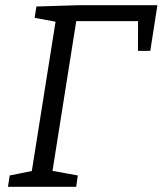

<svg xmlns="http://www.w3.org/2000/svg" viewBox="-20 -718 625 738"><path d="M10.6 0 17.3 -43.5 113.2 -62.9 100.5 -49.2 195.5 -646.9 206.2 -632.2 113.2 -649.5 119.9 -693 281.5 -698H585L557.7 -522.5H510.2L510.8 -647.8L526.5 -636.8H257.8L275.2 -650.2L179.9 -49.2L169.5 -63.5L279.1 -43.5L272.8 0Z"/></svg>

Font: Bitter Thin
Style: Italic
Weight: 100
Italic angle: -9°
Designer: Sol Matas, and Bitter project Authors
Foundry: Sol Matas
Version: Version 2.002